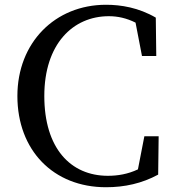

<svg xmlns="http://www.w3.org/2000/svg" viewBox="-20 -770 732 806"><path d="M586 -198 559 -59C517 -39 474 -32 433 -32C276 -32 166 -148 166 -367C166 -585 286 -702 437 -702C474 -702 511 -694 549 -675L576 -535H636L634 -696C562 -738 488 -750 425 -750C211 -750 53 -591 53 -367C53 -139 204 16 425 16C503 16 576 0 644 -37L646 -198Z"/></svg>

Font: Noto Serif SC Medium
Style: Regular
Weight: 500
Designer: Ryoko NISHIZUKA 西塚涼子 (kana & ideographs); Frank Grießhammer (Latin, Greek & Cyrillic); Wenlong ZHANG 张文龙 (bopomofo); San
Foundry: Adobe Systems Incorporated
Version: Version 1.001;PS 1.001;hotconv 16.6.54;makeotf.lib2.5.65590